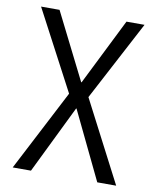

<svg xmlns="http://www.w3.org/2000/svg" viewBox="-83 -585 712 869"><g transform="rotate(10 273.0 -150.5)"><path d="M510.7 219.7H423.8L273.4 -92.8H271.5L119.1 219.7H35.2L228.5 -153.3L35.2 -519.5H120.1L273.4 -213.9H275.4L427.7 -519.5H510.7L317.4 -153.3Z"/></g></svg>

Font: Mgen+ 1c regular
Style: Regular
Weight: 400
Designer: [Source Han Sans]
Ryoko NISHIZUKA  (kana & ideographs); Paul D. Hunt (Latin, Greek & Cyrillic); Wenlong ZHANG  (bopomofo
Version: Version 1.059.20150602